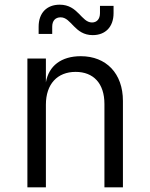

<svg xmlns="http://www.w3.org/2000/svg" viewBox="-20 -800 640 820"><path d="M376 -650C430 -650 465 -685 465 -744V-775H407V-744C407 -718 393 -704 373 -704C327 -704 314 -780 235 -780C180 -780 145 -745 145 -686V-655H203V-686C203 -712 217 -726 239 -726C285 -726 298 -650 376 -650ZM97 0H176V-353C176 -441 225 -493 303 -493C379 -493 426 -444 426 -356V0H505V-369C505 -486 434 -560 325 -560C242 -560 188 -519 176 -448V-550H97Z"/></svg>

Font: JetBrains Mono Light
Style: Regular
Weight: 336
Monospace: yes
Designer: Philipp Nurullin, Konstantin Bulenkov
Foundry: JetBrains
Version: Version 2.305